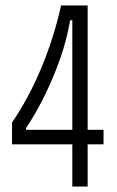

<svg xmlns="http://www.w3.org/2000/svg" viewBox="-20 -681 427 701"><path d="M24 -154V-234Q53 -276 80 -326Q107 -376 130 -431Q153 -486 171.5 -544Q190 -602 203 -661H300V0H244V-607H236Q224 -536 199.5 -466.5Q175 -397 143.5 -333Q112 -269 75 -213V-207H358V-154Z"/></svg>

Font: Bricolage Grotesque 24pt Condensed ExtraLight
Style: Regular
Weight: 250
Width: 3
Designer: Mathieu Triay
Foundry: Atelier Triay
Version: Version 1.001;gftools[0.9.33.dev8+g029e19f]